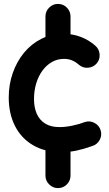

<svg xmlns="http://www.w3.org/2000/svg" viewBox="-20 -728 563 991"><path d="M279.3 242.9Q306.3 242.9 325.1 223.8Q344 204.7 344 178.2V-4.4Q344 -31.4 325.1 -50.2Q306.3 -69.1 279.3 -69.1Q252.8 -69.1 233.7 -50.2Q214.6 -31.4 214.6 -4.4V178.2Q214.6 204.7 233.7 223.8Q252.8 242.9 279.3 242.9ZM279.3 -424.1Q306.3 -424.1 325.1 -443.2Q344 -462.3 344 -488.8V-642.6Q344 -669.6 325.1 -688.7Q306.3 -707.8 279.3 -707.8Q252.8 -707.8 233.7 -688.7Q214.6 -669.6 214.6 -642.6V-488.8Q214.6 -462.3 233.7 -443.2Q252.8 -424.1 279.3 -424.1ZM478.9 -400.5Q496.3 -420.5 494.2 -447.6Q492.1 -474.7 472 -492.1Q437.9 -522.1 396.1 -537.8Q354.4 -553.5 306.9 -553.5Q245 -553.5 193.4 -527.5Q141.7 -501.5 104.1 -455.9Q66.5 -410.3 45.8 -350.8Q25.1 -291.4 25.1 -224.5Q25.1 -141.6 57.3 -78Q89.5 -14.4 150.6 21.5Q211.7 57.4 297.5 57.4Q336.5 57.4 374.5 49.4Q412.5 41.4 455.8 25.8Q481.4 17.9 494.3 -5.4Q507.2 -28.8 499.8 -54.4Q492.3 -80.1 468.6 -93.1Q444.8 -106.2 419.2 -98.4Q389.4 -86.9 353.6 -79.5Q317.7 -72 286.9 -72Q242.4 -72 213.3 -90.1Q184.1 -108.2 169.8 -140.7Q155.5 -173.3 155.5 -216.8Q155.5 -259.9 166.9 -297.4Q178.2 -335 198.9 -363.3Q219.6 -391.7 248 -407.9Q276.5 -424.1 310.5 -424.1Q332.9 -424.1 351.1 -416.7Q369.4 -409.4 387.3 -393.7Q407.3 -376.3 434.4 -378.4Q461.5 -380.5 478.9 -400.5Z"/></svg>

Font: Mikhak VF
Style: Regular
Weight: 100
Designer: Amin Abedi
Version: Version 3.001